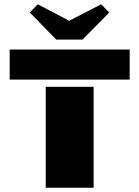

<svg xmlns="http://www.w3.org/2000/svg" viewBox="-20 -880 653 900"><path d="M25.4 -506.8V-647.9H587.9V-506.8ZM194.3 0V-473.1H418.9V0ZM243.7 -694.3 119.6 -821.8 157.2 -859.9 304.7 -782.7 454.1 -859.9 492.2 -821.3 366.7 -694.3Z"/></svg>

Font: Black Ops One
Style: Regular
Weight: 400
Designer: James Grieshaber, Eben Sorkin
Foundry: Sorkin Type Co.
Version: Version 1.004; ttfautohint (v1.8.4.7-5d5b)